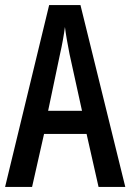

<svg xmlns="http://www.w3.org/2000/svg" viewBox="-20 -734 512 754"><path d="M367 0 320 -208H153L106 0H0L173 -714H296L472 0ZM253 -522Q247 -553 242.5 -578.5Q238 -604 235 -628Q232 -605 227 -577Q222 -549 216 -523L169 -299H302Z"/></svg>

Font: Noto Sans Tamil ExtraCondensed Medium
Style: Regular
Weight: 500
Width: 2
Designer: Jelle Bosma - Monotype Design Team
Foundry: Monotype Imaging Inc.
Version: Version 2.004; ttfautohint (v1.8.4.7-5d5b)